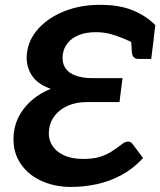

<svg xmlns="http://www.w3.org/2000/svg" viewBox="-20 -752 651 780"><path d="M268 7.4Q199 7.4 143.2 -19.5Q87.5 -46.4 58 -96.3Q28.5 -146.3 36.5 -214.3Q41.5 -254.1 62 -288.6Q82.5 -323.1 114.6 -349.3Q146.6 -375.4 186.5 -391.1Q129.8 -410.7 106.7 -449.8Q83.6 -489 89.5 -536Q96 -592.1 136.7 -636.6Q177.5 -681.1 242.4 -706.8Q307.3 -732.4 386.8 -732.4Q465.7 -732.4 520 -709.8Q574.3 -687.3 611 -650L573.6 -597.2Q562.9 -582.2 553.4 -578.6Q544 -574.9 536.7 -574.9Q527.2 -574.9 509.5 -583.3Q491.9 -591.6 472.2 -599.2Q451.5 -608.1 425.8 -614.6Q400.1 -621.2 368.7 -621.2Q329.3 -621.2 300.5 -609.5Q271.6 -597.8 255 -577.1Q238.3 -556.5 234.9 -529.3Q231.5 -498 244.6 -476.9Q257.6 -455.8 286.3 -445.2Q315 -434.5 358 -434.5H477.8L465.4 -337.3H333.6Q288.7 -337.3 255.5 -322.5Q222.2 -307.6 202.6 -282.4Q183 -257.3 179.6 -226.7Q174.7 -191.5 190.3 -164.4Q205.9 -137.2 238.4 -121.8Q270.8 -106.3 318 -106.3Q357.4 -106.3 384.4 -114.4Q411.4 -122.5 432.9 -136.3Q454.3 -150.1 475.7 -166.5Q480.9 -170.6 487.1 -173.7Q493.3 -176.8 499.6 -176.8Q511 -176.8 518.1 -167.5L561.2 -110Q520.8 -66.1 472.8 -40.5Q424.9 -14.9 373.2 -3.7Q321.4 7.4 268 7.4ZM603 -586 556.5 -595 611 -650ZM510.3 -624.2 605.3 -600.9 594.3 -512.7H542.6Q529.4 -512.7 522.8 -520.2Q516.2 -527.7 515.6 -541.8Z"/></svg>

Font: Aleo
Style: Italic
Weight: 400
Italic angle: -7°
Designer: Alessio Laiso
Foundry: Alessio Laiso
Version: Version 2.001;gftools[0.9.29]